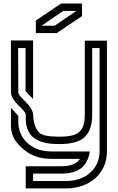

<svg xmlns="http://www.w3.org/2000/svg" viewBox="-20 -896 665 1083"><path d="M312.5 -125C255.2 -125 217.7 -132.3 202.1 -146.9C181.2 -166.7 168.8 -201 166.7 -250C162.4 -305.5 83.3 -346.6 83.3 -375L82.3 -625H124V-382.3C143.2 -358.2 159.3 -347.3 166.7 -337.5V-667.7H41.7V-375C41.7 -322.1 125 -276.8 125 -250V-229.2C125 -112.5 208 -83.3 311.5 -83.3C429.9 -83.3 500 -116.7 500 -250V-625H541.7V-42.7C541.7 57.9 461 125 354.2 125H166.7V83.3H322.9C420.1 83.3 472.8 46.4 486.5 -41.7H270.8C145 -41.7 83.3 -124.4 83.3 -208.3V-242.7C78.7 -248.5 44.3 -284.9 41.7 -287.5V-187.5C41.7 -120.6 79.2 -81.6 114.6 -52.1C155.2 -17.7 206.3 0 270.8 0H431.3C411 32.4 369.4 41.7 322.9 41.7H125V166.7H354.2C479.3 166.7 583.3 87.3 583.3 -41.7V-666.7H458.3V-250C458.3 -147.5 414.3 -125 312.5 -125ZM442.7 -805.2V-876H324L182.3 -780.2V-709.4H300ZM336.5 -834.4H410.4L288.5 -751H214.6Z"/></svg>

Font: Sportrop
Style: Regular
Weight: 500
Version: Version 0.9